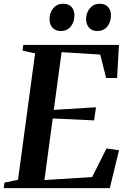

<svg xmlns="http://www.w3.org/2000/svg" viewBox="-32 -976 665 996"><path d="M-12.5 0 -9 -28.5 61.5 -43.5 150 -699 85 -713.5 88.5 -743H585L575.5 -571.5H518.5L488 -693L287.5 -705.5L247 -406L466 -419.5L456 -351.5L241.5 -361.5L198.5 -42L446 -57.5L520.5 -206L585.5 -196.5L537.5 0ZM282 -815Q256 -815 240.2 -832.5Q224.5 -850 225 -877.5Q225 -910.5 244.5 -933.5Q264 -956.5 295.5 -956.5Q325 -956.5 339.8 -939Q354.5 -921.5 354 -896.5Q354 -862 335 -838.5Q316 -815 282 -815ZM471.5 -815Q445.5 -815 430 -832.5Q414.5 -850 414.5 -877.5Q415 -910.5 434.5 -933.5Q454 -956.5 485 -956.5Q514.5 -956.5 529.2 -939Q544 -921.5 543.5 -896.5Q543.5 -862 524.8 -838.5Q506 -815 471.5 -815Z"/></svg>

Font: Merriweather 96pt SemiBold
Style: Italic
Weight: 600
Italic angle: -7.8°
Version: Version 2.101